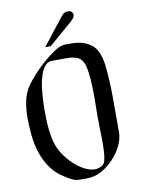

<svg xmlns="http://www.w3.org/2000/svg" viewBox="-100 -1000 785 1065"><g transform="rotate(-10 293.0 -467.5)"><path d="M310 -754Q331 -754 350 -754Q369 -754 387 -751Q405 -748 422 -741.5Q439 -735 457 -722Q483 -702 495 -669Q507 -636 511 -604Q521 -511 521 -414.5Q521 -318 521 -224Q521 -190 505.5 -155Q490 -120 464.5 -90Q439 -60 407.5 -37.5Q376 -15 343 -7Q323 -2 301.5 -2Q280 -2 260 -2Q239 -2 220.5 -11Q202 -20 185 -31Q137 -59 107.5 -100Q78 -141 62 -189Q46 -237 40.5 -289Q35 -341 35 -392Q35 -438 44.5 -484.5Q54 -531 81 -569Q95 -589 123.5 -620.5Q152 -652 185.5 -681.5Q219 -711 252.5 -732.5Q286 -754 310 -754ZM225 -678Q201 -678 185.5 -660.5Q170 -643 160 -615Q150 -587 145 -553Q140 -519 138 -486Q136 -453 136 -425Q136 -397 136 -382Q136 -341 141.5 -296.5Q147 -252 160 -214Q169 -188 189.5 -158Q210 -128 237 -102.5Q264 -77 295 -60.5Q326 -44 355 -44Q373 -44 390.5 -53Q408 -62 413 -81Q419 -104 420.5 -137Q422 -170 421.5 -205.5Q421 -241 420 -275.5Q419 -310 419 -336Q419 -363 420 -405.5Q421 -448 419.5 -493Q418 -538 413 -578Q408 -618 397 -639Q385 -662 361 -670Q337 -678 313 -678ZM363 -873 231 -759H200L317 -908Q328 -923 337.5 -928Q347 -933 359 -933Q371 -933 378.5 -926Q386 -919 386 -907Q386 -900 380.5 -892Q375 -884 363 -873Z"/></g></svg>

Font: Augsburger Schrift CAT
Style: Regular
Weight: 400
Designer: Peter Wiegel nach Roos&Junge Offenbach
Foundry: CAT-Fonts, Peter Wiegel
Version: Version 1.000